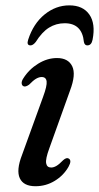

<svg xmlns="http://www.w3.org/2000/svg" viewBox="-20 -668 360 698"><path d="M166 -59Q175 -59 185 -64.8Q195 -70.5 210 -86Q221.5 -96 229 -92Q242.5 -85.5 229 -61.5Q211 -30 179 -10.5Q147 9 109 9Q65.5 9 52 -20Q38.5 -49 60 -104.5L136.5 -315.5Q151.5 -356 149.5 -372Q147.5 -388 131.5 -388Q122 -388 111.2 -381.8Q100.5 -375.5 85.5 -360Q72.5 -351 65.5 -354.5Q59.5 -357 58.8 -365Q58 -373 65 -383.5Q85.5 -416 118.8 -436.5Q152 -457 187 -457Q228 -457 242.5 -427.2Q257 -397.5 234.5 -338.5L159 -128Q145 -90 147.8 -74.5Q150.5 -59 166 -59ZM215 -583.5Q184 -583.5 158.2 -567.5Q132.5 -551.5 110 -515.5Q100 -503 91 -503Q75.5 -503 82.5 -524Q101.5 -582.5 142.2 -615.5Q183 -648.5 232 -648.5Q281.5 -648.5 304.8 -615.2Q328 -582 316.5 -523.5Q312.5 -503 297.5 -503Q287.5 -503 285 -515.5Q278.5 -583.5 215 -583.5Z"/></svg>

Font: Fraunces 72pt S050
Style: Italic
Weight: 400
Italic angle: -16°
Version: Version 1.000; ttfautohint (v1.8.3)